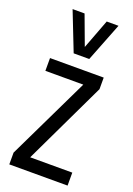

<svg xmlns="http://www.w3.org/2000/svg" viewBox="-151 -847 627 904"><g transform="rotate(20 163.0 -394.5)"><path d="M19 0V-59L218 -472H28V-536H297V-478L100 -65H311V0ZM279 -789 203 -595H125L49 -789H109L164 -641L220 -789Z"/></g></svg>

Font: Georama Condensed
Style: Regular
Weight: 400
Width: 3
Designer: Jean-Baptiste Levee
Foundry: Production Type
Version: Version 1.000